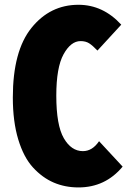

<svg xmlns="http://www.w3.org/2000/svg" viewBox="-20 -780 540 811"><path d="M311.5 11.7Q254.9 11.7 207 -8.8Q159.2 -29.3 119.6 -72.3Q80.1 -115.2 57.1 -190.9Q34.2 -266.6 34.2 -368.2Q34.2 -564.5 112.8 -662.1Q191.4 -759.8 311.5 -759.8Q415 -759.8 492.2 -675.8L391.6 -566.4Q371.1 -587.9 356.4 -597.2Q341.8 -606.4 320.3 -606.4Q279.3 -606.4 248.5 -550.8Q217.8 -495.1 217.8 -376Q217.8 -251 249.5 -196.3Q281.2 -141.6 330.1 -141.6Q370.1 -141.6 398.4 -183.6L498 -76.2Q424.8 11.7 311.5 11.7Z"/></svg>

Font: GenEi Gothic M Heavy
Style: Regular
Weight: 800
Designer: o_tamon (Modified); [Source Han Sans]
Ryoko NISHIZUKA  (kana & ideographs); Paul D. Hunt (Latin, Greek & Cyrillic); Wenl
Version: Version 1.1a;Original Version 1.004